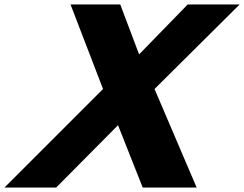

<svg xmlns="http://www.w3.org/2000/svg" viewBox="-54 -845 1100 865"><path d="M832 0 642.2 -444 1025.7 -825H791.7L572.7 -600L487.7 -825H263.7L410.2 -444L-34 0H199L477.7 -281L589 0Z"/></svg>

Font: Hussar
Style: BdOblThree
Weight: 700
Foundry: Cannot Into Space Fonts
Version: Version 2.00